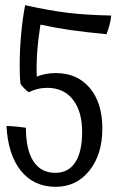

<svg xmlns="http://www.w3.org/2000/svg" viewBox="-20 -684 449 741"><path d="M375 -188Q375 -88 325 -25.5Q275 37 195 37Q111 37 61 -24.5Q11 -86 5 -198Q12 -198 31 -196.5Q50 -195 80 -191Q80 -106 109 -61.5Q138 -17 193 -17Q244 -17 270.5 -57.5Q297 -98 297 -175Q297 -254 261.5 -299.5Q226 -345 162 -345Q143 -345 125 -340.5Q107 -336 91 -328Q80 -336 72 -344.5Q64 -353 59 -361Q57 -381 56.5 -398Q56 -415 56 -433Q56 -490 61.5 -551Q67 -612 77 -664Q171 -643 242.5 -634.5Q314 -626 409 -624Q408 -607 403 -588.5Q398 -570 391 -552Q308 -560 252 -568Q196 -576 136 -589Q127 -532 123.5 -481Q120 -430 122 -388Q137 -395 156.5 -398.5Q176 -402 195 -402Q278 -402 326.5 -344.5Q375 -287 375 -188Z"/></svg>

Font: Atma
Style: Regular
Weight: 400
Designer: Gregori Vincens, Jeremie Hornus, Riccardo Olocco, Yoann Minet.
Foundry: black foundry
Version: Version 1.102;PS 1.100;hotconv 1.0.86;makeotf.lib2.5.63406